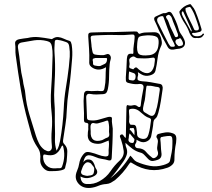

<svg xmlns="http://www.w3.org/2000/svg" viewBox="-20 -886 1040 940"><path d="M942 -700Q929 -698 921 -705Q913 -712 908 -724Q899 -750 884 -772Q869 -794 860 -819Q859 -822 858.5 -825Q858 -828 859 -831Q877 -857 907 -865Q912 -867 914.5 -864Q917 -861 919 -858Q930 -846 936 -832Q942 -818 947 -804Q952 -790 957 -775Q962 -760 966 -746Q970 -734 958 -730Q951 -729 943 -726.5Q935 -724 926 -725Q921 -725 920 -722Q920 -719 924 -715Q931 -708 946.5 -708.5Q962 -709 969 -716Q971 -718 972.5 -720.5Q974 -723 977 -721Q980 -719 978.5 -716.5Q977 -714 975 -712Q966 -697 942 -700ZM942 -737Q957 -737 953 -753Q949 -765 945.5 -777Q942 -789 937 -801Q929 -825 916 -845Q912 -853 906.5 -852Q901 -851 895 -849Q888 -847 888 -842.5Q888 -838 889 -832Q897 -810 908.5 -788Q920 -766 930 -743Q932 -737 942 -737ZM916 -732Q917 -733 918 -733Q918 -738 918 -738Q908 -761 898 -783Q888 -805 878 -827Q877 -831 873 -830Q870 -829 870 -825Q869 -819 871.5 -813.5Q874 -808 876 -803Q886 -785 896 -767.5Q906 -750 916 -732ZM782 -822Q790 -820 799 -825Q808 -830 814 -827Q820 -824 824 -816Q843 -784 854 -746Q858 -730 867 -718Q876 -706 882 -692Q889 -676 883.5 -664Q878 -652 860 -648Q852 -647 844 -646Q836 -645 828 -643Q809 -641 801 -656Q790 -676 779 -696.5Q768 -717 758 -738Q753 -750 747.5 -762.5Q742 -775 736 -787Q731 -801 744 -806Q754 -810 763.5 -815Q773 -820 782 -822ZM852 -712Q851 -715 851 -718Q851 -721 849 -724Q844 -738 838.5 -752.5Q833 -767 827 -781Q824 -788 822 -795.5Q820 -803 815 -808Q808 -815 803 -813Q797 -811 794 -807Q791 -803 795 -797Q803 -787 807 -774Q811 -761 816 -750Q821 -740 826 -729.5Q831 -719 836 -708Q839 -702 847 -705Q852 -707 852 -712ZM825 -657Q841 -656 834 -669Q831 -677 827 -683.5Q823 -690 820 -697Q810 -721 801 -745.5Q792 -770 783 -795Q782 -799 780 -803.5Q778 -808 772 -807Q740 -802 753 -774Q755 -770 757 -767Q769 -743 781 -719Q793 -695 805 -672Q809 -665 813 -660.5Q817 -656 825 -657ZM655 -533Q655 -528 656 -524.5Q657 -521 656 -518Q652 -505 653.5 -497.5Q655 -490 677 -488Q697 -487 717.5 -483.5Q738 -480 758 -476Q771 -475 774.5 -466.5Q778 -458 776 -448Q772 -420 767.5 -391Q763 -362 755 -333Q753 -325 749.5 -317Q746 -309 738 -303Q732 -297 731 -288Q730 -271 726.5 -253Q723 -235 720 -218Q716 -202 699.5 -194Q683 -186 666 -193Q662 -195 657.5 -197Q653 -199 648 -202Q650 -192 644.5 -184Q639 -176 642 -169Q645 -161 655.5 -160.5Q666 -160 674 -157Q686 -153 694 -143.5Q702 -134 712 -125Q718 -120 724.5 -114.5Q731 -109 740 -114Q759 -125 752 -146Q748 -157 750 -168.5Q752 -180 753 -191.5Q754 -203 746 -214Q745 -216 747 -222Q749 -228 755 -230Q772 -235 789.5 -237.5Q807 -240 824 -234Q838 -230 841.5 -219.5Q845 -209 842 -187Q838 -168 836 -148Q834 -128 834 -108Q835 -91 824.5 -80.5Q814 -70 800 -65Q755 -49 713 -54.5Q671 -60 631 -85Q624 -90 620.5 -90.5Q617 -91 612 -83Q584 -39 543 -4Q533 3 523 8.5Q513 14 500 15Q480 16 461 24Q442 32 422 34Q384 37 363 11.5Q342 -14 357 -49Q365 -67 368 -86Q371 -105 382 -122Q392 -137 400.5 -140.5Q409 -144 427 -139Q444 -135 460.5 -128.5Q477 -122 495 -120Q505 -120 508.5 -123Q512 -126 512 -136Q511 -151 513 -166.5Q515 -182 512 -198Q498 -193 484.5 -187Q471 -181 455 -182Q405 -185 410 -232Q410 -240 411.5 -247Q413 -254 412 -261Q412 -269 412.5 -276.5Q413 -284 400 -285Q394 -286 392.5 -291Q391 -296 391 -302Q392 -332 390 -362Q388 -392 391 -422Q392 -444 413 -441Q428 -439 443 -440.5Q458 -442 473 -440Q484 -439 487.5 -443.5Q491 -448 492 -457Q497 -481 497 -506.5Q497 -532 499 -557Q465 -536 435 -553Q426 -558 421 -565Q416 -572 417 -585Q418 -616 416 -646.5Q414 -677 412 -707Q411 -719 415 -723Q419 -727 429 -727Q455 -728 482 -728.5Q509 -729 535 -729Q561 -730 586.5 -730.5Q612 -731 638 -732Q643 -732 648.5 -731.5Q654 -731 657 -724Q661 -719 665 -721Q680 -727 696 -727Q712 -727 727 -728Q752 -730 760 -718Q768 -706 771 -688Q775 -672 768 -659Q755 -631 751.5 -600Q748 -569 741 -539Q737 -523 714.5 -517Q692 -511 674 -521Q670 -523 665.5 -526Q661 -529 655 -533ZM388 -91Q398 -108 418 -105Q428 -103 433.5 -96Q439 -89 442 -81Q444 -77 445 -72Q446 -67 449 -62Q467 -37 439 -23Q423 -15 407 -14Q391 -13 374 -22Q376 14 405 15Q422 16 438 12.5Q454 9 469 0Q501 -18 520.5 -47Q540 -76 565 -99Q589 -121 585.5 -148Q582 -175 573 -201Q571 -207 568 -214.5Q565 -222 571 -226Q579 -231 583.5 -224Q588 -217 593 -212H596Q597 -249 597.5 -285.5Q598 -322 599 -359Q599 -364 600.5 -368.5Q602 -373 606 -371Q618 -367 631 -370.5Q644 -374 654 -365Q659 -361 663.5 -362Q668 -363 669 -370Q671 -391 674.5 -411.5Q678 -432 682 -452Q687 -476 663 -475Q643 -472 621 -477Q603 -480 599 -485Q595 -490 596 -508Q598 -531 599 -553Q600 -575 601 -597Q602 -611 606.5 -617.5Q611 -624 625 -623Q628 -622 630.5 -622.5Q633 -623 633 -628Q632 -647 635 -665Q638 -683 639 -702Q640 -709 637.5 -713.5Q635 -718 625 -717Q588 -713 551 -714.5Q514 -716 476 -714Q444 -713 433.5 -711.5Q423 -710 424 -700.5Q425 -691 428 -664V-660Q431 -639 433.5 -630Q436 -621 445 -619Q454 -617 474 -616H479Q489 -615 500.5 -620Q512 -625 519 -615Q525 -606 521.5 -594.5Q518 -583 517 -572Q514 -542 514 -511Q514 -480 508 -450Q506 -440 501.5 -433Q497 -426 484 -425Q468 -424 453 -423.5Q438 -423 423 -426Q402 -430 402 -409Q403 -384 404 -359.5Q405 -335 406 -309Q406 -298 420 -297Q443 -294 464.5 -300.5Q486 -307 508 -313Q516 -315 522.5 -313.5Q529 -312 528 -304Q527 -291 529 -279.5Q531 -268 532 -256Q532 -221 530.5 -185.5Q529 -150 527 -115Q527 -97 511 -101Q495 -106 479 -108Q463 -110 448 -117Q418 -130 405.5 -124Q393 -118 388 -91ZM712 -616Q749 -621 755 -660Q760 -691 751.5 -701.5Q743 -712 711 -713Q706 -713 700.5 -713Q695 -713 690 -712Q665 -710 659.5 -704Q654 -698 652 -674Q648 -633 659.5 -622Q671 -611 712 -616ZM115 -700Q143 -707 170.5 -704Q198 -701 225 -696Q227 -696 230.5 -695Q234 -694 235 -695Q251 -706 265 -704.5Q279 -703 292.5 -696.5Q306 -690 320 -686Q325 -685 327.5 -679Q330 -673 331 -667Q336 -633 333 -598.5Q330 -564 327 -529Q323 -484 316 -439Q309 -394 307 -347Q306 -310 300 -273.5Q294 -237 289 -201Q288 -194 289 -189.5Q290 -185 296 -179Q310 -164 309.5 -144.5Q309 -125 307 -105Q307 -97 304.5 -88Q302 -79 300 -70Q299 -60 293 -57Q287 -54 279 -52Q265 -49 250.5 -48.5Q236 -48 222 -48Q204 -49 190 -66Q176 -83 177 -103Q179 -121 176 -136.5Q173 -152 162 -167Q143 -195 134 -226.5Q125 -258 117 -289Q95 -369 81.5 -450.5Q68 -532 57 -614Q55 -629 55.5 -643.5Q56 -658 54 -672Q53 -682 59.5 -687.5Q66 -693 74 -694Q85 -696 95 -697.5Q105 -699 115 -700ZM876 -671Q876 -680 869.5 -690.5Q863 -701 860 -699Q855 -695 848 -694Q841 -693 839 -684Q838 -677 845.5 -668Q853 -659 858 -660Q864 -661 869.5 -662.5Q875 -664 876 -671ZM257 -148Q265 -161 268.5 -173Q272 -185 274 -196Q288 -274 292 -353Q294 -405 302.5 -456Q311 -507 317 -558Q320 -584 321.5 -608.5Q323 -633 319 -658Q318 -666 315 -671.5Q312 -677 304 -680Q295 -683 285.5 -686Q276 -689 266 -690Q260 -692 254 -690.5Q248 -689 248 -679Q247 -666 246.5 -652.5Q246 -639 247 -626Q249 -599 249.5 -572Q250 -545 249 -517Q248 -486 246 -453.5Q244 -421 246 -389Q249 -356 248.5 -323Q248 -290 249 -258Q250 -231 249 -204Q248 -177 257 -148ZM92 -494Q94 -475 98.5 -458.5Q103 -442 104 -427Q109 -374 124.5 -323Q140 -272 156 -221Q162 -202 171 -184Q180 -166 197 -153Q204 -149 210.5 -146.5Q217 -144 224 -147Q231 -151 233 -157.5Q235 -164 234 -171Q230 -211 233.5 -251Q237 -291 233 -331Q226 -391 230.5 -450.5Q235 -510 236 -570Q237 -593 237.5 -615Q238 -637 234 -659Q232 -670 227 -676Q222 -682 210 -685Q178 -693 147.5 -688.5Q117 -684 86 -678Q65 -674 68 -652Q75 -611 79 -570.5Q83 -530 92 -494ZM625 -607Q610 -600 613 -587Q616 -574 613 -563Q611 -554 618 -551.5Q625 -549 631 -547Q633 -547 633 -547Q644 -561 651.5 -553.5Q659 -546 666 -541Q691 -523 709.5 -529.5Q728 -536 735 -565Q736 -571 736.5 -576.5Q737 -582 738 -588Q742 -608 722 -603Q705 -600 688 -600Q671 -600 654 -601Q647 -602 640.5 -607Q634 -612 625 -607ZM471 -563Q482 -568 492.5 -573Q503 -578 504 -594Q504 -597 504 -599.5Q504 -602 499 -602H447Q443 -601 438 -599.5Q433 -598 434 -590Q436 -583 435.5 -575Q435 -567 445 -565Q451 -564 457.5 -563Q464 -562 471 -563ZM612 -536Q611 -528 610.5 -520.5Q610 -513 610 -505Q609 -495 615.5 -494Q622 -493 629 -492Q639 -491 643 -503Q647 -523 636 -527.5Q625 -532 612 -536ZM707 -466Q700 -468 698 -464.5Q696 -461 696 -456Q693 -436 691.5 -416Q690 -396 684 -376Q679 -356 680.5 -347.5Q682 -339 690 -335Q698 -331 710 -323Q732 -310 741 -336Q750 -362 754 -389Q758 -416 762 -443Q763 -449 761.5 -454Q760 -459 752 -460Q741 -461 729.5 -464Q718 -467 707 -466ZM651 -236Q650 -220 657.5 -214Q665 -208 677 -206Q691 -205 697.5 -211Q704 -217 707 -228Q712 -245 714.5 -262Q717 -279 719 -295Q721 -305 712 -308Q699 -312 689 -319.5Q679 -327 669 -336Q645 -359 617 -352Q610 -351 611.5 -338Q613 -325 613 -314Q613 -308 612.5 -302Q612 -296 612 -289Q614 -282 616.5 -278Q619 -274 629 -275Q646 -277 648 -258Q650 -242 651 -236ZM513 -277Q511 -294 507.5 -295.5Q504 -297 487 -290Q480 -288 473 -286Q466 -284 459 -282Q451 -280 441 -283Q431 -286 426 -278Q422 -271 423 -261.5Q424 -252 424 -243Q422 -214 436.5 -202.5Q451 -191 480 -200Q485 -202 490.5 -205.5Q496 -209 502 -211Q510 -213 513 -218.5Q516 -224 515 -229Q513 -241 514 -252.5Q515 -264 513 -277ZM638 -224Q638 -232 638.5 -238Q639 -244 638 -249Q637 -252 635.5 -256.5Q634 -261 628 -259Q624 -258 620.5 -259Q617 -260 615 -255Q614 -251 617.5 -249Q621 -247 623 -244Q626 -240 629.5 -235.5Q633 -231 638 -224ZM615 -233Q611 -226 611 -218.5Q611 -211 609 -204Q608 -197 611.5 -193Q615 -189 620 -187Q624 -186 628.5 -186Q633 -186 635 -190Q637 -195 638 -200.5Q639 -206 633 -211Q628 -216 624 -221.5Q620 -227 615 -233ZM618 -124Q626 -117 632.5 -108Q639 -99 649 -94Q681 -80 713.5 -74Q746 -68 780 -78Q791 -81 801.5 -86.5Q812 -92 813 -103Q817 -122 820.5 -140.5Q824 -159 824 -178Q825 -201 823 -210.5Q821 -220 811.5 -220.5Q802 -221 779 -217Q778 -217 778 -216.5Q778 -216 777 -216Q764 -217 765 -203Q767 -187 767.5 -171.5Q768 -156 770 -140Q775 -112 753 -104Q743 -100 730 -98Q717 -96 706 -107Q697 -116 687.5 -126.5Q678 -137 667 -139Q645 -145 628 -158Q611 -171 594 -187Q595 -181 595 -176Q595 -171 597 -167Q606 -146 600.5 -128.5Q595 -111 583 -94Q568 -73 553 -52.5Q538 -32 520 -13Q578 -57 618 -124ZM288 -173Q283 -173 282 -170.5Q281 -168 280 -166Q267 -139 249 -130.5Q231 -122 202 -129Q195 -131 193 -127.5Q191 -124 191 -119Q191 -91 208.5 -75Q226 -59 254 -62Q262 -63 271.5 -62.5Q281 -62 284 -71Q303 -123 288 -173ZM425 -86Q410 -96 400 -88.5Q390 -81 384.5 -67.5Q379 -54 377 -47Q375 -33 388.5 -29Q402 -25 407 -25Q412 -25 424.5 -27.5Q437 -30 439 -40Q444 -61 438.5 -69Q433 -77 425 -86Z"/></svg>

Font: Rock 3D
Style: Regular
Weight: 400
Version: Version 1.000